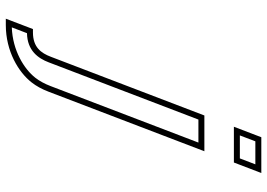

<svg xmlns="http://www.w3.org/2000/svg" viewBox="-146 -560 897 644"><g transform="rotate(90 302.0 -238.5)"><path d="M256.9 103.5C269.2 87.8 279.5 69 287.9 47L487.8 -476H367.8L170.9 39C158.5 71.7 139 99 89.3 99H78L43.2 190H64.5C152.6 190 222.9 147.1 256.9 103.5ZM405.6 -575H525.6L560.8 -667H440.8ZM241.2 91.2C211.9 128.6 149.8 167.2 72.3 169.9L91.8 119C150.3 117.9 176.1 81.6 189.6 46.1L381.5 -456H458.7L269.2 39.9C261.4 60.3 252 77.4 241.2 91.2ZM434.7 -595 454.5 -647H531.7L511.8 -595Z"/></g></svg>

Font: Din Kursivschrift
Style: BreitGhost
Weight: 400
Version: Version 1.089